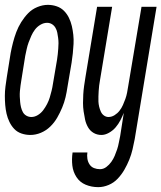

<svg xmlns="http://www.w3.org/2000/svg" viewBox="-34 -548 665 791"><path d="M91 8Q72 8 54.5 2Q37 -4 25 -16.5Q13 -29 5 -45.5Q-3 -62 -7 -79.5Q-11 -97 -12.5 -115.5Q-14 -134 -14 -153Q-14 -172 -11.5 -191.5Q-9 -211 -6 -230L10 -330Q14 -351 19.5 -372.5Q25 -394 33 -415.5Q41 -437 53.5 -457Q66 -477 82 -493.5Q98 -510 120 -519Q142 -528 163 -528Q182 -528 199.5 -522Q217 -516 229.5 -503.5Q242 -491 250 -474.5Q258 -458 262 -440.5Q266 -423 268 -404.5Q270 -386 269 -367Q268 -348 266 -328.5Q264 -309 261 -290L244 -190Q241 -169 236 -147.5Q231 -126 222 -104.5Q213 -83 201.5 -63Q190 -43 173 -26.5Q156 -10 134.5 -1Q113 8 91 8ZM95 -66Q109 -66 122 -74Q135 -82 144 -94Q153 -106 160 -119.5Q167 -133 171 -146.5Q175 -160 178.5 -174Q182 -188 184 -202L201 -302Q203 -314 204 -325Q205 -336 206 -347.5Q207 -359 207 -370Q207 -381 205.5 -392Q204 -403 202 -413.5Q200 -424 194.5 -433.5Q189 -443 180 -448.5Q171 -454 160 -454Q146 -454 132.5 -446Q119 -438 110 -426Q101 -414 95 -400.5Q89 -387 84 -373.5Q79 -360 76 -346Q73 -332 70 -318L54 -218Q52 -206 50.5 -195Q49 -184 48 -172.5Q47 -161 47.5 -150Q48 -139 49 -128Q50 -117 52.5 -106.5Q55 -96 60 -86.5Q65 -77 74.5 -71.5Q84 -66 95 -66ZM371 223Q343 223 319 213Q295 203 281 181.5Q267 160 264 134Q261 108 265 80H326Q324 93 326 106Q328 119 335 129.5Q342 140 353.5 144.5Q365 149 378 149Q392 149 404 140Q416 131 424.5 119Q433 107 438.5 94Q444 81 448.5 67.5Q453 54 455.5 40Q458 26 461 13L476 -83Q470 -68 462 -52.5Q454 -37 442.5 -23.5Q431 -10 415 -1Q399 8 384 8Q366 8 351.5 -0.5Q337 -9 328.5 -24Q320 -39 316.5 -55.5Q313 -72 310.5 -89Q308 -106 308 -123.5Q308 -141 309 -158.5Q310 -176 312.5 -194Q315 -212 318 -230L366 -520H428L378 -218Q376 -207 374.5 -195.5Q373 -184 372.5 -173Q372 -162 371.5 -151Q371 -140 371.5 -129.5Q372 -119 374.5 -108.5Q377 -98 381.5 -88Q386 -78 394.5 -72Q403 -66 413 -66Q426 -66 438 -73.5Q450 -81 458.5 -92Q467 -103 472.5 -115.5Q478 -128 482.5 -140.5Q487 -153 489.5 -166Q492 -179 494 -192L549 -520H611L521 25Q517 46 512 67.5Q507 89 498.5 110Q490 131 478.5 151Q467 171 451 188Q435 205 413.5 214Q392 223 371 223Z"/></svg>

Font: Iosevka Extended
Style: Italic
Weight: 400
Width: 7
Italic angle: -9°
Monospace: yes
Designer: Belleve Invis
Foundry: Belleve Invis
Version: Version 32.5.0; ttfautohint (v1.8.4)